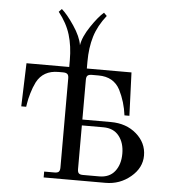

<svg xmlns="http://www.w3.org/2000/svg" viewBox="-51 -734 685 780"><g transform="rotate(5 292.0 -344.0)"><path d="M292 -248H408.2Q471.2 -248 512.7 -211.9Q554.2 -175.8 554.2 -124Q554.2 -73.7 510.3 -36.9Q466.3 0 408.2 0H155.8V-23.9H198.2Q210.4 -23.9 215.3 -28.8Q220.2 -33.7 220.2 -45.9V-410.2Q220.2 -422.4 214.8 -427.2Q209.5 -432.1 196.8 -432.1H178.2Q116.2 -432.1 89.8 -381.8Q79.1 -360.4 71.8 -335Q64.5 -309.6 62.5 -294.9L60.1 -279.8H40L45.9 -456.1H220.2V-483.9Q220.2 -541 206.3 -586.9Q192.4 -632.8 158.2 -675.8L169.9 -688Q192.4 -668.9 221.4 -625.7Q250.5 -582.5 255.9 -547.9Q261.2 -582.5 290.3 -625.7Q319.3 -668.9 341.8 -688L354 -675.8Q319.8 -632.8 305.9 -586.9Q292 -541 292 -483.9V-456.1H474.1L481 -279.8H460.9Q454.1 -334 430.2 -381.8Q403.8 -432.1 341.8 -432.1H314.9Q302.2 -432.1 297.1 -427.2Q292 -422.4 292 -410.2ZM292 -224.1V-45.9Q292 -33.7 296.9 -28.8Q301.8 -23.9 314 -23.9H379.9Q421.9 -23.9 443.8 -51.8Q465.8 -79.6 465.8 -124Q465.8 -168 443.6 -196Q421.4 -224.1 379.9 -224.1Z"/></g></svg>

Font: Flanker Steampunk
Style: Regular
Weight: 400
Designer: Alexey Kryukov, Leonardo Di Lena
Foundry: Alexey Kryukov, Leonardo Di Lena
Version: 1.210